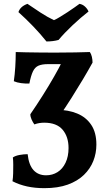

<svg xmlns="http://www.w3.org/2000/svg" viewBox="-20 -732 554 1000"><path d="M211 248Q162 248 121 239Q80 230 45 212Q48 193 48.5 170.5Q49 148 49 126Q49 104 47 88Q60 79 82 75Q104 71 124 71Q130 127 154.5 154Q179 181 220 181Q253 181 279.5 164.5Q306 148 321.5 115.5Q337 83 337 39Q337 -20 306 -56.5Q275 -93 210 -93Q198 -93 185 -91Q172 -89 159 -84Q151 -95 144.5 -109.5Q138 -124 138 -137Q171 -185 203.5 -236.5Q236 -288 262.5 -334.5Q289 -381 304 -412L366 -398H230Q199 -398 180.5 -390Q162 -382 151.5 -360Q141 -338 133 -297Q112 -296 90 -299Q68 -302 52 -309Q57 -343 59.5 -383Q62 -423 62 -461Q83 -460 115 -459.5Q147 -459 185.5 -458.5Q224 -458 265 -458Q327 -458 372 -459Q417 -460 448 -461Q455 -451 458.5 -436Q462 -421 462 -406Q440 -366 412 -319Q384 -272 353 -223Q322 -174 289 -126L277 -160Q335 -160 381.5 -141Q428 -122 455 -82Q482 -42 482 21Q482 66 466 106.5Q450 147 417 179Q384 211 333 229.5Q282 248 211 248ZM222 -516Q191 -555 153 -594.5Q115 -634 76 -669Q81 -684 92.5 -694.5Q104 -705 123 -712Q155 -690 191 -666.5Q227 -643 261 -627Q275 -633 293.5 -644.5Q312 -656 331.5 -668.5Q351 -681 367.5 -693Q384 -705 394 -712Q411 -709 423.5 -697Q436 -685 441 -672Q401 -641 358.5 -601Q316 -561 285 -524Q271 -520 254.5 -518Q238 -516 222 -516Z"/></svg>

Font: Vollkorn
Style: Bold
Weight: 700
Designer: Friedrich Althausen
Foundry: Friedrich Althausen
Version: Version 5.000